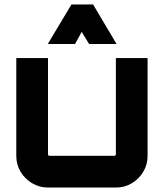

<svg xmlns="http://www.w3.org/2000/svg" viewBox="-20 -840 735 860"><path d="M194 0Q156 0 123.5 -19.5Q91 -39 72 -71Q53 -103 53 -141V-580H195V-148Q195 -146 197 -144Q199 -142 201 -142H493Q495 -142 497 -144Q499 -146 499 -148V-580H641V-141Q641 -103 622 -71Q603 -39 571 -19.5Q539 0 500 0H194ZM194 -643 300 -820H397L502 -643H379L346 -697L316 -643Z"/></svg>

Font: Orbitron ExtraBold
Style: Regular
Weight: 800
Designer: Matt McInerney
Foundry: The League of Moveable Type
Version: Version 2.001